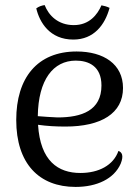

<svg xmlns="http://www.w3.org/2000/svg" viewBox="-20 -724 551 757"><path d="M269 -568C350 -568 394 -626 412 -693C402 -698 391 -701 380 -703C364 -666 332 -625 271 -625C209 -625 172 -663 156 -704C144 -702 134 -699 123 -691C136 -636 176 -568 269 -568ZM447 -129C427 -72 369 -42 297 -42C209 -42 139 -89 130 -232C165 -227 200 -225 238 -225C379 -225 465 -277 465 -377C465 -471 389 -521 282 -521C127 -521 44 -417 44 -251C44 -79 134 13 278 13C362 13 430 -19 456 -79C469 -112 460 -124 447 -129ZM279 -485C328 -485 380 -464 380 -387C380 -288 302 -261 207 -261C181 -262 154 -264 129 -266C131 -410 190 -485 279 -485Z"/></svg>

Font: Arima Koshi
Style: Regular
Weight: 400
Designer: Joana Correia and Natanael Gama
Foundry: NDISCOVER
Version: Version 1.019;PS 001.019;hotconv 1.0.88;makeotf.lib2.5.64775